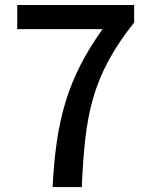

<svg xmlns="http://www.w3.org/2000/svg" viewBox="-20 -757 610 777"><path d="M192.9 0Q197.8 -101.1 210.2 -185.8Q222.7 -270.5 245.6 -345.7Q268.6 -420.9 305.2 -492.7Q341.8 -564.5 395 -639.2H49.8V-736.8H522.9V-666Q458.5 -585 418.7 -510.7Q378.9 -436.5 356.9 -359.9Q335 -283.2 325.2 -195.6Q315.4 -107.9 311 0Z"/></svg>

Font: Source Han Sans CN Medium
Style: Regular
Weight: 500
Designer: Ryoko NISHIZUKA  (kana, bopomofo & ideographs); Paul D. Hunt (Latin, Greek & Cyrillic); Sandoll Communications , Soo-you
Foundry: Adobe
Version: Version 2.004;hotconv 1.0.118;makeotfexe 2.5.65603